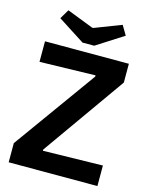

<svg xmlns="http://www.w3.org/2000/svg" viewBox="-131 -983 828 1066"><g transform="rotate(15 282.5 -450.5)"><path d="M25 0V-110L366 -584V-591L46 -583V-701H528V-593L192 -118V-111L535 -118V0ZM249 -748 95 -847 127 -901 279 -842H286L439 -901L471 -847L316 -748Z"/></g></svg>

Font: Ruda ExtraBold
Style: Regular
Weight: 800
Designer: Mariela Monsalve and Angelina Sanchez
Foundry: Mariela Monsalve and Angelina Sanchez
Version: Version 2.000